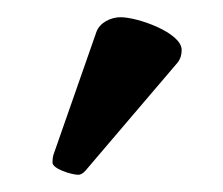

<svg xmlns="http://www.w3.org/2000/svg" viewBox="-20 -751 259 223"><path d="M120 -731C109 -731 96 -725 92 -714L42 -571C41 -568 41 -563 41 -562C41 -555 63 -548 71 -548C75 -548 79 -552 82 -556L186 -678C190 -683 191 -688 191 -693C191 -713 140 -731 120 -731Z"/></svg>

Font: Libertinus Serif
Style: Bold
Weight: 700
Designer: Philipp H. Poll, Khaled Hosny
Foundry: Caleb Maclennan
Version: Version 7.050;RELEASE